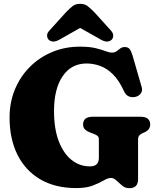

<svg xmlns="http://www.w3.org/2000/svg" viewBox="-20 -964 830 1004"><path d="M702 -27Q702 20 656.5 20Q634.5 20 618.5 6.5Q602.5 -7 588.8 -20.2Q575 -33.5 560 -33.5Q544 -33.5 521.8 -20.2Q499.5 -7 465.5 6.2Q431.5 19.5 379 19.5Q269 19.5 191 -26Q113 -71.5 71.5 -154.5Q30 -237.5 30 -350Q30 -429 58 -496.5Q86 -564 136.2 -614.2Q186.5 -664.5 253.2 -692.2Q320 -720 397.5 -720Q448 -720 479.8 -712.2Q511.5 -704.5 531.2 -696.8Q551 -689 566 -689Q580 -689 589.8 -696.2Q599.5 -703.5 609.2 -710.8Q619 -718 632.5 -718Q649 -718 657.2 -708.2Q665.5 -698.5 672.5 -676L721 -508Q726.5 -489 716 -475Q705.5 -461 686.5 -457Q668.5 -453.5 653 -460.2Q637.5 -467 628 -488Q602 -544.5 570.2 -575.8Q538.5 -607 503.2 -619.5Q468 -632 432.5 -632Q353 -632 307.8 -565.8Q262.5 -499.5 262.5 -383.5Q262.5 -289.5 287.5 -225Q312.5 -160.5 354.8 -127.2Q397 -94 449.5 -94Q475 -94 486 -105.8Q497 -117.5 497 -138.5V-234Q497 -246.5 491.2 -252.2Q485.5 -258 471.5 -263.5L452.5 -270.5Q435 -277 424.8 -286.8Q414.5 -296.5 414.5 -313Q414.5 -353.5 464.5 -353.5H715Q741.5 -353.5 753.5 -342.5Q765.5 -331.5 765.5 -313.5Q765.5 -286 736.5 -272.5L726 -268Q715.5 -263 708.8 -256Q702 -249 702 -234ZM563 -755.5Q541 -736.5 504.5 -758.5L399 -818L294 -758.5Q257 -736.5 235.5 -755.5Q227.5 -762.5 226.2 -776.5Q225 -790.5 239.5 -805.5L325.5 -900.5Q344 -919.5 359.5 -931.8Q375 -944 399 -944Q423 -944 438.5 -931.8Q454 -919.5 473 -900.5L559 -805.5Q573 -790.5 572 -776.5Q571 -762.5 563 -755.5Z"/></svg>

Font: Fraunces 9pt S050 Black
Style: Regular
Weight: 900
Version: Version 1.000; ttfautohint (v1.8.3)